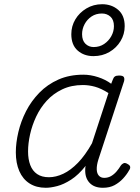

<svg xmlns="http://www.w3.org/2000/svg" viewBox="-20 -873 663 910"><path d="M197 17Q152 17 120 -3.5Q88 -24 71.5 -62Q55 -100 55 -151Q55 -196 67 -247Q79 -298 103.5 -346Q128 -394 166.5 -433.5Q205 -473 257 -496Q309 -519 375 -519Q409 -519 444.5 -507.5Q480 -496 507 -476L514 -494Q518 -506 524.5 -510.5Q531 -515 544 -515Q563 -515 567 -507.5Q571 -500 568 -488L446 -116Q438 -90 438.5 -70.5Q439 -51 448.5 -40.5Q458 -30 474 -30Q492 -30 506.5 -38.5Q521 -47 532.5 -60.5Q544 -74 553 -89Q557 -95 565 -99Q573 -103 584 -96Q596 -90 597 -82Q598 -74 592 -66Q581 -46 563.5 -27Q546 -8 523 4.5Q500 17 468 17Q447 17 431 11Q415 5 404 -7Q393 -19 388 -35Q383 -51 384 -72Q384 -76 384.5 -80Q385 -84 386 -87Q352 -44 317 -21.5Q282 1 251 9Q220 17 197 17ZM113 -155Q113 -118 123.5 -90.5Q134 -63 156 -48Q178 -33 212 -33Q245 -33 280 -49.5Q315 -66 349.5 -101.5Q384 -137 416 -194L494 -432Q459 -454 430 -462Q401 -470 373 -470Q318 -470 275 -449.5Q232 -429 201.5 -395.5Q171 -362 151.5 -320.5Q132 -279 122.5 -236Q113 -193 113 -155ZM423 -607Q378 -607 348 -633.5Q318 -660 318 -711Q318 -749 337 -781Q356 -813 389.5 -833Q423 -853 464 -853Q509 -853 540 -826.5Q571 -800 571 -749Q571 -711 551.5 -678.5Q532 -646 498.5 -626.5Q465 -607 423 -607ZM424 -650Q452 -650 473.5 -664.5Q495 -679 507.5 -701.5Q520 -724 520 -749Q520 -779 503.5 -794Q487 -809 463 -809Q435 -809 414 -795Q393 -781 381 -758.5Q369 -736 369 -711Q369 -681 385 -665.5Q401 -650 424 -650Z"/></svg>

Font: Playwrite RO ExtraLight
Style: Regular
Weight: 250
Version: Version 1.002